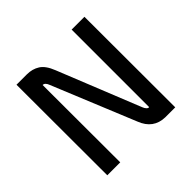

<svg xmlns="http://www.w3.org/2000/svg" viewBox="-172 -866 1039 1039"><g transform="rotate(-45 347.5 -347.0)"><path d="M86 -694H165Q207 -694 238.5 -674Q270 -654 291 -600L481 -127Q486 -114 493.5 -106.5Q501 -99 508 -101V-694H606L607 0H531Q442 -2 408 -90L213 -565Q203 -593 185 -593L186 0H87Z"/></g></svg>

Font: Panefresco 600wt
Style: Regular
Weight: 600
Designer: Campivisivi
Foundry: Campivisivi & Chank Co
Version: Version 1.001